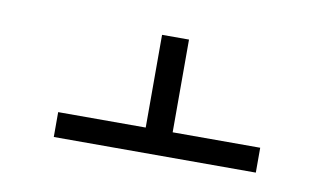

<svg xmlns="http://www.w3.org/2000/svg" viewBox="-39 -597 627 365"><g transform="rotate(10 275.0 -414.5)"><path d="M80 -301V-349H249V-528H301V-349H470V-301Z"/></g></svg>

Font: Lode Dark
Style: Regular
Weight: 400
Monospace: yes
Designer: Belleve Invis
Foundry: Belleve Invis
Version: Version 29.2.0; ttfautohint (v1.8.3)